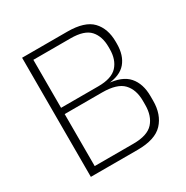

<svg xmlns="http://www.w3.org/2000/svg" viewBox="-149 -766 866 892"><g transform="rotate(-30 284.0 -319.5)"><path d="M112 0V-34.5H335.5Q410.5 -34.5 441.8 -69.2Q473 -104 473 -163V-185.5Q473 -245 440.8 -279.2Q408.5 -313.5 328 -313.5H114V-347H327.5Q399 -347 429.5 -380.2Q460 -413.5 460 -470.5V-482Q460 -538.5 430.5 -571.5Q401 -604.5 327 -604.5H111.5V-639H329.5Q422.5 -639 461.8 -597.8Q501 -556.5 501 -486V-475Q501 -413 469.8 -376Q438.5 -339 370 -334L368 -336.5Q446 -331.5 480.2 -292.2Q514.5 -253 514.5 -186V-161.5Q514.5 -88 473.5 -44Q432.5 0 338 0ZM87 0V-639H127.5V0Z"/></g></svg>

Font: Anek Latin ExtraLight
Style: Regular
Weight: 250
Designer: Yesha Goshar
Foundry: Ek Type
Version: Version 1.003